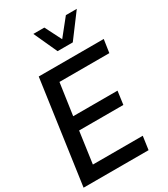

<svg xmlns="http://www.w3.org/2000/svg" viewBox="-238 -1107 1061 1213"><g transform="rotate(-30 292.5 -500.0)"><path d="M290 -829.1 211.9 -1000H292L353 -879.9L449.2 -1000H528.8L400.9 -829.1ZM203.1 -654.8 169.9 -423.8H493.2L480 -327.1H157.2L125 -97.2H488.8L475.1 0H1L106.9 -750H581.1L566.9 -654.8Z"/></g></svg>

Font: Oakes Grotesk
Style: Medium Italic
Weight: 500
Designer: Samuel Oakes
Foundry: Samuel Oakes
Version: Version 1.0 | wf-rip DC20170320